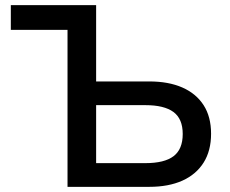

<svg xmlns="http://www.w3.org/2000/svg" viewBox="-20 -725 893 745"><path d="M242 0V-609H22V-705H353V-409H559Q634 -409 687.5 -385.5Q741 -362 770 -317Q799 -272 799 -206Q799 -140 770 -94Q741 -48 687.5 -24Q634 0 559 0ZM353 -92H544Q618 -92 653.5 -119Q689 -146 689 -205Q689 -264 653 -290.5Q617 -317 544 -317H353Z"/></svg>

Font: Nunito Sans 8pt SemiBold
Style: Regular
Weight: 600
Version: Version 3.101;gftools[0.9.27]